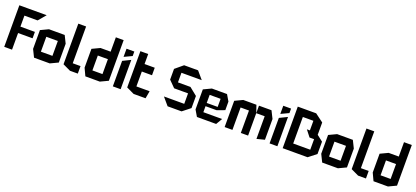

<svg xmlns="http://www.w3.org/2000/svg" viewBox="49 -1929 6715 3100"><g transform="rotate(20 3406.5 -378.5)"><path d="M178 -585V-714H513V-713L404 -585ZM44 0V-395L178 -286V0ZM178 -286 44 -395V-396H427V-286ZM44 -396V-714H178V-396Z M627 -385V-514H896L959 -386V-385ZM556 0 493 -128V-129H825V0ZM493 -129V-451L626 -514H627V-129ZM825 0V-385H959V-63L826 0Z M1173 0 1040 -63V-761H1174V0ZM1174 0V-129H1308V0Z M1818 -387 1685 -514V-761H1819V-387ZM1512 -385V-514H1730L1819 -386V-385ZM1438 0 1378 -128V-129H1685V0ZM1378 -129V-451L1511 -514H1512V-129ZM1685 0V-385H1819V-63L1686 0Z M1910 0V-438L2043 -503H2044V0ZM1910 -507V-647H2044V-570L1911 -507Z M2134 -385V-686H2268V-514L2135 -385ZM2135 -385 2268 -514H2443V-385ZM2267 0 2134 -63V-385H2268V0ZM2268 0V-129H2495V-128L2472 0Z M2876 -585V-714H3115L3224 -586V-585ZM2851 0 2742 -128V-129H3090V0ZM2851 -309 2742 -419V-420H3090V-309ZM2742 -420V-603L2875 -714H2876V-420ZM3090 0V-420H3091L3224 -313V-105L3091 0Z M3355 0 3292 -107V-108H3748V-107L3685 0ZM3292 -108V-451L3425 -514H3426V-108ZM3426 -211V-267H3614V-211ZM3426 -406V-514H3685L3748 -407V-406ZM3614 -211V-406H3748V-260L3615 -211Z M3831 0V-451L3964 -514H3965V0ZM4109 0V-385H4234V0ZM3965 -385V-514H4190L4234 -386V-385ZM4379 4V-385H4513V-30L4380 4ZM4234 -385V-514H4449L4513 -386V-385Z M4603 0V-438L4736 -503H4737V0ZM4603 -507V-647H4737V-570L4604 -507Z M4962 -585V-714H5143V-585ZM4828 0V-129H5255V0ZM4828 -129V-714H4962V-129ZM5286 -377 5224 -420H5143V-714H5144L5286 -608ZM5177 -310 5091 -420H5143H5255V-310ZM5255 0V-420H5256L5389 -316V-104L5256 0Z M5578 -385V-514H5847L5910 -386V-385ZM5507 0 5444 -128V-129H5776V0ZM5444 -129V-451L5577 -514H5578V-129ZM5776 0V-385H5910V-63L5777 0Z M6124 0 5991 -63V-761H6125V0ZM6125 0V-129H6259V0Z M6769 -387 6636 -514V-761H6770V-387ZM6463 -385V-514H6681L6770 -386V-385ZM6389 0 6329 -128V-129H6636V0ZM6329 -129V-451L6462 -514H6463V-129ZM6636 0V-385H6770V-63L6637 0Z"/></g></svg>

Font: Foldit SemiBold
Style: Regular
Weight: 600
Version: Version 1.003